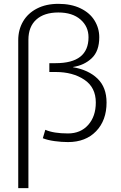

<svg xmlns="http://www.w3.org/2000/svg" viewBox="-20 -730 630 1000"><path d="M75 -521Q75 -575 100 -618Q125 -661 172.5 -685.5Q220 -710 284 -710Q351 -710 399.5 -686.5Q448 -663 472.5 -623Q497 -583 497 -536Q497 -464 458 -427Q419 -390 360 -381V-380Q441 -366 488 -320.5Q535 -275 535 -196Q535 -103 480.5 -46.5Q426 10 334 10Q301 10 264.5 5Q228 0 203 -10L216 -54Q259 -35 334 -35Q400 -35 439.5 -79.5Q479 -124 479 -196Q479 -275 419 -315Q359 -355 270 -355H237V-401H270Q441 -401 441 -536Q441 -592 399 -628.5Q357 -665 284 -665Q210 -665 169 -628Q128 -591 128 -523V250H75Z"/></svg>

Font: Niramit ExtraLight
Style: Regular
Weight: 200
Designer: Katatrad Aksorn Co.,Ltd.
Foundry: Cadson Demak Co.,Ltd.
Version: Version 1.000; ttfautohint (v1.6)